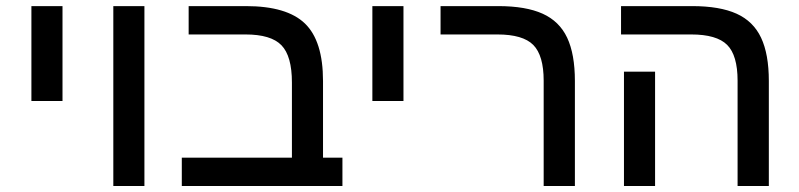

<svg xmlns="http://www.w3.org/2000/svg" viewBox="-20 -622 2670 642"><path d="M189 -601.6V-284.2H85V-601.6Z M462.9 -601.6V0H358.9V-601.6Z M1125 -94.7V0H587.9V-94.7H956.1V-346.2Q956.1 -434.6 921.1 -470.7Q886.2 -506.8 800.8 -506.8H610.8V-601.6H802.2Q939.5 -601.6 999.8 -543.2Q1060.1 -484.9 1060.1 -351.1V-94.7Z M1329.1 -601.6V-284.2H1225.1V-601.6Z M1902.3 -351.1V0H1797.9V-352.1Q1797.9 -436.5 1763.2 -471.7Q1728.5 -506.8 1643.1 -506.8H1453.1V-601.6H1646Q1738.3 -601.6 1794.4 -576.2Q1850.6 -550.8 1876.5 -495.8Q1902.3 -440.9 1902.3 -351.1Z M2550.8 -351.1V0H2446.3V-352.1Q2446.3 -437 2411.4 -471.9Q2376.5 -506.8 2291 -506.8H2056.6V-601.6H2294.4Q2386.7 -601.6 2442.9 -576.2Q2499 -550.8 2524.9 -495.8Q2550.8 -440.9 2550.8 -351.1ZM2170.4 -382.3V0H2066.4V-382.3Z"/></svg>

Font: Arimo Medium
Style: Regular
Weight: 500
Designer: Steve Matteson
Foundry: Monotype Imaging Inc.
Version: Version 1.33